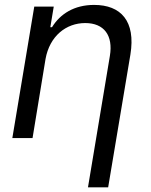

<svg xmlns="http://www.w3.org/2000/svg" viewBox="-20 -573 625 797"><path d="M169 -328.1C186.1 -423.3 254.3 -477.3 333.8 -477.3C411.9 -477.3 450.3 -426.1 436.1 -340.9L345.2 204.5H429L521.3 -346.6C544 -485.8 481.5 -552.6 370.7 -552.6C288.4 -552.6 230.1 -515.6 196 -460.2H188.9L203.1 -545.5H122.2L31.2 0H115.1Z"/></svg>

Font: Margiela Sans
Style: Italic
Weight: 400
Italic angle: -9.39999°
Designer: Stefan Endress, Andreas Faust
Version: Version 1.100;FEAKit 1.0